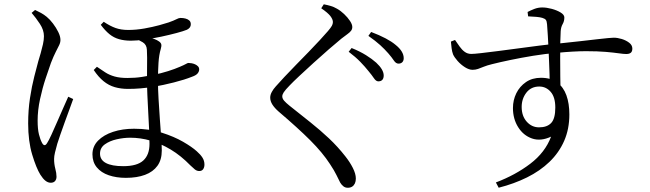

<svg xmlns="http://www.w3.org/2000/svg" viewBox="-20 -813 3040 898"><path d="M465.1 -711.1Q495.2 -691 520.7 -682Q546.3 -672.9 579.6 -672.9Q616.4 -672.9 655.1 -679.7Q693.8 -686.6 724.8 -695.1Q755.9 -703.6 769 -708.2Q794.1 -717.2 805.2 -723.1Q816.4 -729.1 824 -729.1Q836.9 -729.1 847.8 -726.2Q858.7 -723.4 865.6 -717Q872.4 -710.6 872.4 -699.7Q872.6 -690.9 867.8 -684.6Q863.1 -678.3 854.3 -673.9Q838.1 -667.2 805.8 -658.6Q773.6 -650 734.5 -641.6Q695.4 -633.3 657.6 -628Q619.8 -622.7 592.5 -622.7Q561.8 -622.7 537.1 -629.7Q512.3 -636.6 491.9 -653.2Q471.5 -669.8 451.3 -697ZM433.3 -500.7Q453.9 -486.5 472.7 -474.3Q491.5 -462.1 516.2 -455.2Q540.9 -448.3 575.8 -448.3Q613.2 -448.3 644.3 -453.3Q675.4 -458.4 696.4 -462.4Q734.2 -470.2 766.4 -480.4Q798.5 -490.6 820.8 -500.4Q840.9 -508.9 849.3 -513.7Q857.6 -518.6 861.2 -518.6Q867 -518.6 875.8 -517.2Q884.5 -515.8 892.6 -512.1Q900.6 -508.4 906.1 -502.7Q911.6 -497 911.6 -488.2Q911.6 -478.7 904.3 -469.6Q896.9 -460.6 878.2 -454.1Q843.3 -440.1 793.1 -427.4Q742.9 -414.7 698.1 -407Q666.5 -402.2 637.8 -399.7Q609.1 -397.2 578.5 -397.2Q545.4 -397.2 516.9 -405.4Q488.4 -413.6 464.4 -433.2Q440.3 -452.7 418.4 -485.6ZM614.5 -630.6 646.4 -644.6Q662.5 -642.1 676.3 -638.4Q690.2 -634.8 702.2 -630.4Q714.3 -626 724.1 -619Q732.8 -612.8 734.4 -605.2Q736 -597.5 732 -584.3Q723.8 -557.1 721.3 -519.1Q718.8 -481.1 718.8 -435.5Q718.8 -396.9 721.6 -349.9Q724.4 -302.9 727.7 -255.6Q731 -208.2 733.9 -169.5Q736.7 -130.8 736.7 -108.8Q736.7 -65.9 716.4 -37.6Q696.1 -9.4 658.4 4.7Q620.8 18.8 568.9 18.8Q523.9 18.8 488.5 6.6Q453.1 -5.5 432.8 -30.2Q412.4 -54.8 412.4 -91.2Q412.4 -128.3 438.5 -155.1Q464.6 -181.8 508.8 -196.4Q553 -210.9 606.9 -210.9Q678.3 -210.9 736.3 -192.6Q794.2 -174.2 836.1 -150Q878 -125.8 900.3 -105.5Q917.8 -90.2 927 -75.6Q936.2 -61 936.2 -43.2Q936.2 -30.7 930.3 -21.9Q924.4 -13.1 912 -13.1Q900.7 -13.1 891.2 -20.7Q881.8 -28.4 870.9 -39Q826 -85.1 778.8 -113.4Q731.6 -141.7 684.3 -155.3Q636.9 -168.9 589.3 -168.9Q558.7 -168.9 525.8 -161.5Q493 -154.1 470.4 -137.9Q447.8 -121.8 447.8 -94.5Q447.8 -65.2 475.5 -50.5Q503.2 -35.8 556.5 -35.8Q621.3 -35.8 650.3 -62.4Q679.2 -88.9 679.2 -139.9Q679.2 -165.1 677.6 -203.7Q675.9 -242.2 673.4 -285.5Q670.9 -328.8 669.2 -369.8Q667.5 -410.7 667.5 -440.5Q667.5 -466.1 667.8 -492.9Q668.1 -519.8 668.1 -543.1Q668.1 -566.3 667 -580.2Q666 -604.1 647.6 -615.3Q629.3 -626.6 614.5 -630.6ZM127.9 -752.8 144.1 -766.4Q158.1 -760 171.9 -752.4Q185.7 -744.8 198.5 -734.3Q213.2 -722.3 227.9 -702.9Q242.6 -683.6 252.6 -663.1Q262.7 -642.6 262.7 -626.3Q262.7 -613.8 256.5 -601.4Q250.4 -589 240.5 -569.6Q230.5 -550.3 218.1 -518.2Q208.5 -491.6 193.6 -446.6Q178.6 -401.7 167.3 -349.5Q156 -297.3 156 -248.8Q156 -209.1 162.1 -184.8Q168.1 -160.4 176.8 -144.5Q182.1 -134.7 188 -134.1Q193.9 -133.5 200.1 -143.5Q207.9 -155.3 220.6 -183Q233.3 -210.7 248 -244.6Q262.7 -278.5 276.7 -310Q290.6 -341.6 299.2 -360.6L322.3 -349.8Q315.1 -329.2 304.4 -300.3Q293.8 -271.3 282.4 -240.3Q271.1 -209.2 262 -182.8Q253 -156.3 248 -140.8Q241.4 -117.8 237.2 -99.9Q233 -82 233 -69.6Q233 -45.7 238.6 -24.4Q244.3 -3.2 244.3 13.5Q244.3 25.8 237.4 33.8Q230.5 41.7 217.3 41.7Q204.4 41.7 192.5 32.3Q180.6 22.9 168.7 3.9Q149.6 -26.9 130.6 -89.7Q111.7 -152.4 111.7 -235.6Q111.7 -297.7 120.2 -354Q128.8 -410.3 140.4 -455.2Q152 -500.2 159 -526.3Q164.2 -543.4 170.3 -564.3Q176.3 -585.2 180.9 -605.9Q185.5 -626.6 185.5 -643.9Q185.5 -672.7 166.6 -701.3Q147.8 -729.9 127.9 -752.8Z M1703.1 -480.9Q1687.6 -500.5 1665.4 -523.5Q1643.2 -546.4 1610.8 -570.9L1624.5 -588.4Q1663 -572.9 1691.9 -554.9Q1720.8 -536.9 1739.7 -519.8Q1774.6 -487.3 1774.6 -459.9Q1774.6 -446.6 1768.2 -439.6Q1761.9 -432.5 1749.4 -432.5Q1738.7 -432.5 1728.8 -447.3Q1718.9 -462.1 1703.1 -480.9ZM1796 -563.6Q1779 -583 1758 -602.2Q1736.9 -621.4 1703 -645.2L1715.9 -663.5Q1794.1 -633.8 1830.1 -603.2Q1868.2 -572.7 1868.2 -540.8Q1868.2 -528.9 1861.6 -522.1Q1854.9 -515.4 1843.8 -515.4Q1831.8 -515.4 1822.1 -530Q1812.4 -544.6 1796 -563.6ZM1482.5 -774.3 1494.4 -792.9Q1511.8 -789.5 1526.5 -785.2Q1541.2 -780.9 1555.7 -772.5Q1573.3 -762.8 1589.6 -747.2Q1606 -731.6 1616.8 -715.3Q1627.7 -699.1 1627.7 -686.8Q1627.7 -676.7 1622.1 -669.3Q1616.6 -661.8 1605.4 -653.8Q1594.2 -645.8 1576.5 -632.1Q1551.6 -611.8 1516.9 -581.5Q1482.3 -551.3 1446.2 -518.6Q1410.2 -485.9 1380.4 -458Q1350.6 -430.1 1335.4 -414.1Q1314 -392.2 1307.1 -381.4Q1300.2 -370.7 1300.2 -362.3Q1300.2 -352.1 1308.8 -342Q1317.5 -331.9 1334 -318.7Q1385.6 -277.7 1431.9 -240.8Q1478.1 -204 1519 -165.5Q1559.8 -127 1595.1 -81.9Q1616.2 -55.4 1630.3 -27.6Q1644.3 0.2 1644.3 21.9Q1644.3 34.9 1640 44.5Q1635.6 54.2 1627.3 59.7Q1618.9 65.2 1606.5 65.2Q1594.3 65.2 1585.4 57.8Q1576.5 50.4 1571 40.7Q1563.4 26.1 1553.7 5.8Q1544 -14.5 1523.2 -45.9Q1488.5 -99.4 1431 -156.9Q1373.4 -214.4 1282.7 -291.6Q1263.9 -308.2 1253.8 -324.2Q1243.8 -340.2 1243.8 -356.4Q1243.8 -369.4 1251.2 -382.9Q1258.5 -396.5 1270 -409Q1285.4 -426.6 1310 -452.9Q1334.6 -479.1 1364.3 -509.5Q1394 -539.9 1423.1 -569.7Q1452.2 -599.6 1476 -625.5Q1499.9 -651.4 1513.9 -667.7Q1527.2 -683.3 1532.1 -692.2Q1537 -701.1 1537 -709.8Q1537 -722.2 1525.4 -737.6Q1513.7 -753 1482.5 -774.3Z M2088.9 -618.5 2108.2 -626.1Q2119.7 -609.6 2130 -594.9Q2140.4 -580.1 2153.4 -570.6Q2166.4 -561 2183.4 -560.8Q2195.8 -560.6 2229.6 -564.5Q2263.4 -568.4 2309.9 -574.3Q2356.4 -580.2 2406.4 -587Q2456.4 -593.8 2502.2 -599.6Q2547.9 -605.4 2580 -608.1Q2647.8 -615 2695.2 -620.5Q2742.6 -626 2774.4 -629.6Q2806.2 -633.1 2824.1 -634.9Q2842.1 -636.7 2850.2 -636.7Q2868 -636.7 2888.1 -630.6Q2908.1 -624.4 2922.8 -613.1Q2937.5 -601.8 2937.5 -585.8Q2937.5 -572.2 2930.3 -566.3Q2923.2 -560.4 2908.8 -560.4Q2897 -560.4 2874 -563.7Q2851 -567 2813.8 -570.3Q2776.7 -573.6 2720.6 -573.6Q2664.5 -573.5 2584.7 -565.9Q2531 -561.5 2473.9 -552.2Q2416.9 -542.8 2366.5 -532.3Q2316.1 -521.8 2280.9 -512.8Q2258.5 -507.4 2243 -501.1Q2227.5 -494.7 2215.6 -490.6Q2203.8 -486.5 2190.1 -486.5Q2173.8 -486.5 2154.7 -498.5Q2135.5 -510.6 2120.2 -527.9Q2105 -545.2 2099 -558.7Q2094.2 -571.4 2092.2 -587.6Q2090.2 -603.9 2088.9 -618.5ZM2450.1 -736.5 2447.6 -757Q2461.2 -764.3 2479 -771.2Q2496.9 -778.1 2516.2 -778.1Q2536.5 -778.1 2560.7 -771.6Q2584.9 -765 2602.2 -754.5Q2619.5 -743.9 2619.5 -731.3Q2619.5 -714 2611.5 -700.2Q2603.6 -686.5 2602.4 -666.9Q2601.2 -648.9 2600.5 -615.3Q2599.8 -581.7 2600 -539.7Q2600.2 -497.8 2600.5 -454.4Q2600.9 -411 2601.9 -374.3L2551 -423.1Q2551 -439.2 2550.3 -464.9Q2549.5 -490.6 2548.2 -521.4Q2546.9 -552.2 2545.5 -584.5Q2544.1 -616.9 2542.2 -646.6Q2540.2 -676.4 2538.6 -699.3Q2537.4 -714.5 2532.8 -720.2Q2528.2 -725.9 2516.2 -729.5Q2505.6 -732.6 2489 -734.1Q2472.5 -735.7 2450.1 -736.5ZM2510.1 -449.2Q2556.8 -449.2 2586 -427.4Q2615.3 -405.6 2629.1 -367.4Q2642.9 -329.2 2642.9 -277.8Q2642.9 -209.3 2618.7 -154.1Q2594.5 -98.9 2550.1 -56.1Q2505.6 -13.3 2445 16.7Q2384.4 46.7 2312.4 65L2299.3 40.3Q2390.5 5.9 2460.1 -47.1Q2529.8 -100.1 2557.4 -173.9Q2508.8 -151.2 2468.3 -165.3Q2427.8 -179.4 2403.5 -218.2Q2379.1 -256.9 2379.1 -307.7Q2379.1 -344.6 2394.8 -376.8Q2410.6 -408.9 2439.9 -429Q2469.1 -449.2 2510.1 -449.2ZM2501.2 -217.4Q2538.6 -217.4 2557.9 -237.8Q2577.2 -258.3 2577.2 -309.9Q2577.2 -358.5 2555.6 -383.4Q2534.1 -408.3 2502.1 -408.3Q2464.1 -408.3 2442 -379.8Q2419.9 -351.2 2419.9 -312.8Q2419.9 -270.4 2443.6 -243.9Q2467.2 -217.4 2501.2 -217.4Z"/></svg>

Font: Noto Serif KR
Style: Regular
Weight: 200
Designer: Ryoko NISHIZUKA 西塚涼子 (kana & ideographs); Frank Grießhammer (Latin, Greek & Cyrillic); Wenlong ZHANG 张文龙 (bopomofo); San
Foundry: Adobe
Version: Version 2.001;hotconv 1.1.0;makeotfexe 2.6.0